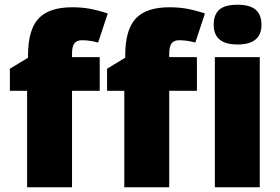

<svg xmlns="http://www.w3.org/2000/svg" viewBox="-20 -796 1191 816"><path d="M403.8 -410.2H286.1V0H95.2V-410.2H22V-503.9L99.1 -550.8V-560.1Q99.1 -669.4 143.8 -717.3Q188.5 -765.1 287.1 -765.1Q325.2 -765.1 359.1 -759.3Q393.1 -753.4 438 -738.8L397 -615.2Q361.8 -625 328.1 -625Q306.2 -625 296.1 -611.6Q286.1 -598.1 286.1 -567.9V-553.2H403.8ZM816.9 -410.2H699.2V0H508.3V-410.2H435.1V-503.9L512.2 -550.8V-560.1Q512.2 -669.4 556.9 -717.3Q601.6 -765.1 700.2 -765.1Q738.3 -765.1 772.2 -759.3Q806.2 -753.4 851.1 -738.8L810.1 -615.2Q774.9 -625 741.2 -625Q719.2 -625 709.2 -611.6Q699.2 -598.1 699.2 -567.9V-553.2H816.9ZM1084 0H893.1V-553.2H1084ZM888.2 -690.9Q888.2 -733.9 912.1 -754.9Q936 -775.9 989.3 -775.9Q1042.5 -775.9 1066.9 -754.4Q1091.3 -732.9 1091.3 -690.9Q1091.3 -606.9 989.3 -606.9Q888.2 -606.9 888.2 -690.9Z"/></svg>

Font: OpenSansExtrabold
Style: Regular
Weight: 800
Foundry: Ascender Corporation
Version: Version 1.10